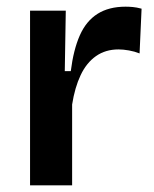

<svg xmlns="http://www.w3.org/2000/svg" viewBox="-20 -555 461 575"><path d="M70 0V-263V-523H177L174 -342H192Q200 -406 219 -449Q238 -492 272 -513.5Q306 -535 356 -535Q366 -535 377.5 -534Q389 -533 404 -529L398 -395Q383 -401 366 -404Q349 -407 335 -407Q296 -407 267.5 -387Q239 -367 221.5 -330Q204 -293 196 -242V0Z"/></svg>

Font: Bricolage Grotesque 17pt SemiBold
Style: Regular
Weight: 600
Version: Version 1.001;gftools[0.9.33.dev8+g029e19f]